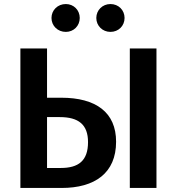

<svg xmlns="http://www.w3.org/2000/svg" viewBox="-20 -931 876 951"><path d="M306 -911C266 -911 235 -881 235 -842C235 -803 266 -773 306 -773C345 -773 375 -803 375 -842C375 -881 345 -911 306 -911ZM527 -911C488 -911 457 -881 457 -842C457 -803 488 -773 527 -773C567 -773 597 -803 597 -842C597 -881 567 -911 527 -911ZM213 -447V-691H81V0H285C450 0 555 -74 555 -229C555 -374 456 -447 283 -447ZM623 0H755V-691H623ZM213 -99V-351H276C369 -351 416 -314 416 -227C416 -134 368 -99 281 -99Z"/></svg>

Font: Fira Sans Medium
Style: Regular
Weight: 500
Designer: Carrois Corporate & Edenspiekermann AG
Foundry: Carrois Corporate GbR & Edenspiekermann AG
Version: Version 4.203